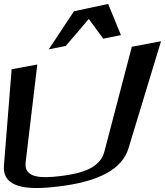

<svg xmlns="http://www.w3.org/2000/svg" viewBox="-42 -939 836 973"><path d="M267 -47C156 -33 79 -40 88 -117L147 -612L17 -588L-22 -101C-31 14 94 26 254 6C457 -18 577 -81 609 -187L774 -730L626 -702L487 -171C466 -90 380 -61 267 -47ZM205 -689 291 -706 408 -843 481 -743 571 -761 506 -919 333 -882Z"/></svg>

Font: Gamestation Warped
Style: Italic
Weight: 400
Designer: Jonas Hecksher
Foundry: Jonas Hecksher, Playtypeª, e-types AS
Version: Version 1.003